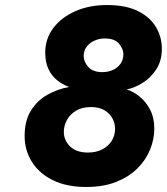

<svg xmlns="http://www.w3.org/2000/svg" viewBox="-20 -732 664 764"><path d="M323 12Q244 12 189.2 -15.5Q134.5 -43 106.2 -89Q78 -135 78 -191Q78 -251.5 103 -291.8Q128 -332 168.5 -354.8Q209 -377.5 255 -386Q227.5 -396 206 -413.8Q184.5 -431.5 172.2 -458.5Q160 -485.5 160 -523Q160 -577.5 192 -620.2Q224 -663 279.8 -687.5Q335.5 -712 406 -712Q480.5 -712 528.8 -688Q577 -664 600.5 -624.5Q624 -585 624 -538Q624 -491 602.5 -457.2Q581 -423.5 548.8 -403Q516.5 -382.5 484 -376Q508.5 -369 534 -349Q559.5 -329 576.8 -296.5Q594 -264 594 -220Q594 -178 577.2 -136.8Q560.5 -95.5 527 -62Q493.5 -28.5 442.5 -8.2Q391.5 12 323 12ZM330 -125Q363 -125 387.2 -137.8Q411.5 -150.5 424.8 -172Q438 -193.5 438 -220Q438 -241 427.5 -260.8Q417 -280.5 395.8 -293.2Q374.5 -306 342 -306Q307 -306 283 -291.8Q259 -277.5 246.5 -254.8Q234 -232 234 -207Q234 -174 258.8 -149.5Q283.5 -125 330 -125ZM387 -445Q410 -445 429 -453.5Q448 -462 459.5 -478.2Q471 -494.5 471 -517Q471 -536 454.2 -557.5Q437.5 -579 396 -579Q376.5 -579 357.5 -571Q338.5 -563 325.8 -547.2Q313 -531.5 313 -509Q313 -486.5 331.2 -465.8Q349.5 -445 387 -445Z"/></svg>

Font: Overpass Black
Style: Italic
Weight: 900
Italic angle: -10°
Designer: Delve Withrington, Dave Bailey, Thomas Jockin
Foundry: Delve Fonts LLC
Version: Version 4.000